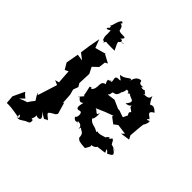

<svg xmlns="http://www.w3.org/2000/svg" viewBox="-331 -941 1351 1351"><g transform="rotate(45 344.5 -265.0)"><path d="M6 98C-4 93 -22 76 -29 65L-70 152L-65 213C-35 212 -12 214 60 227C39 183 95 228 53 236C122 236 86 192 96 225C136 192 156 212 149 168C121 175 151 155 144 127C176 143 209 122 151 78C225 123 187 103 226 95C187 57 166 64 235 26L244 12L219 -74L214 -65L209 -144L198 -184L212 -222L197 -247L201 -342L177 -389L216 -426L222 -476L242 -486L179 -520L187 -525L102 -501L78 -564L63 -484L52 -408L98 -373L48 -380L31 -286L59 -239L85 -252L92 -149L62 -141L96 -126C81 -77 65 -28 50 20L36 7C76 89 79 31 30 112C64 98 16 110 -26 130ZM130 -592C107 -582 152 -583 211 -583C189 -635 163 -653 222 -665C226 -657 171 -661 171 -641C213 -649 203 -684 179 -670C231 -722 155 -687 135 -710C131 -743 117 -747 105 -748C86 -737 134 -759 102 -766C78 -748 78 -694 62 -683C93 -686 71 -706 72 -665C73 -685 36 -630 91 -665C95 -607 86 -614 100 -580C131 -571 118 -567 113 -569Z M724 -85 664 -102 647 -132C617 -132 660 -161 621 -115C630 -151 570 -87 610 -102C594 -114 572 -92 537 -94C545 -70 533 -117 524 -87C486 -116 456 -95 429 -147C433 -120 455 -138 448 -202C439 -151 419 -213 398 -201L470 -232L530 -254L526 -244L571 -210L600 -232L676 -222L656 -203L726 -213L711 -241C713 -267 718 -340 724 -372C700 -321 749 -389 735 -408C690 -383 734 -430 727 -414C713 -435 665 -443 719 -474C690 -498 681 -512 634 -478C677 -488 647 -487 625 -546C623 -501 585 -520 571 -508C591 -536 591 -496 555 -542C579 -530 498 -527 538 -544C475 -536 511 -573 483 -567C430 -555 443 -485 436 -525C414 -521 402 -494 358 -490C378 -470 405 -463 376 -462C320 -465 370 -416 344 -409C350 -445 358 -407 311 -403C343 -409 307 -415 334 -373C282 -361 325 -313 286 -277C263 -292 309 -292 266 -281L280 -217C268 -193 317 -236 257 -171C269 -204 281 -133 316 -169C312 -146 297 -105 328 -108C364 -126 358 -72 350 -64C328 -58 380 -16 382 -56C387 -23 412 5 379 -50C447 -54 405 24 427 -34C434 -18 469 -26 468 26C482 41 487 46 548 49C570 13 577 -1 552 4C613 0 598 -30 612 -20C674 -31 618 -18 673 -29C653 -63 665 -58 688 -33C700 -47 756 -51 685 -94ZM599 -326 583 -293 530 -311H518L455 -339L396 -331C400 -347 402 -323 409 -366C427 -374 439 -364 452 -406C438 -404 461 -403 466 -451C509 -452 467 -421 502 -445C524 -421 578 -436 528 -376C593 -380 555 -431 572 -380C632 -342 570 -374 599 -327Z"/></g></svg>

Font: Asimov Aggro
Style: Condensed
Weight: 500
Designer: Google
Version: Version 2.000980; 2014